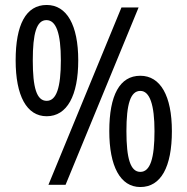

<svg xmlns="http://www.w3.org/2000/svg" viewBox="-20 -744 754 773"><path d="M168 -724C84 -724 43 -644 43 -501C43 -359 87 -276 168 -276C250 -276 295 -359 295 -501C295 -643 249 -724 168 -724ZM538 -714H469L175 0H244ZM167 -663C206 -663 225 -610 225 -501C225 -391 207 -338 168 -338C127 -338 112 -392 112 -501C112 -609 127 -663 167 -663ZM545 -439C462 -439 420 -361 420 -216C420 -75 464 9 545 9C628 9 672 -72 672 -216C672 -358 626 -439 545 -439ZM545 -378C583 -378 602 -322 602 -216C602 -107 585 -52 545 -52C505 -52 489 -106 489 -216C489 -324 505 -378 545 -378Z"/></svg>

Font: Noto Sans Lao Condensed
Style: Regular
Weight: 400
Width: 3
Designer: Monotype Design Team
Foundry: Monotype Imaging Inc.
Version: Version 2.004